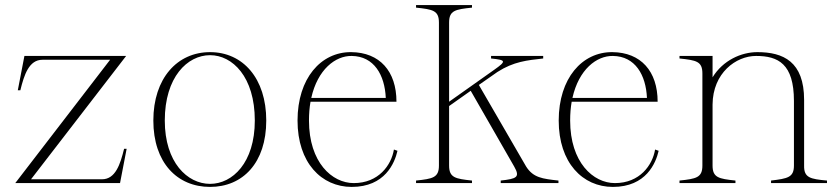

<svg xmlns="http://www.w3.org/2000/svg" viewBox="-20 -720 3289 755"><path d="M40 0H452L478 -135H468C453 -74 434 -15 381 -15H102L476 -500H76L50 -365H60C75 -426 94 -485 147 -485H413Z M806 15C935 15 1027 -80 1027 -246C1027 -412 935 -515 806 -515C677 -515 583 -412 583 -246C583 -80 677 15 806 15ZM806 3C717 3 628 -81 628 -246C628 -417 717 -503 806 -503C894 -503 982 -418 982 -246C982 -80 894 3 806 3Z M1363 15C1494 15 1532 -79 1543 -127L1529 -132C1519 -71 1469 0 1371 0C1286 0 1195 -81 1195 -246C1195 -273 1197 -297 1201 -320H1539C1539 -440 1473 -514 1361 -515C1242 -516 1150 -412 1150 -246C1150 -80 1244 15 1363 15ZM1204 -335C1229 -447 1299 -501 1363 -500C1451 -499 1493 -425 1497 -335Z M1616 -10V0H1836V-10C1771 -17 1746 -21 1746 -69V-303L1831 -363L2002 -65C2026 -23 2012 -17 1949 -10V0H2176V-10C2113 -17 2077 -21 2049 -65L1863 -386L1936 -437C2000 -478 2053 -483 2116 -490V-500H1911V-490C1970 -484 1972 -480 1924 -446L1746 -320V-631C1746 -679 1770 -683 1836 -690V-700H1616V-690C1682 -683 1706 -679 1706 -631V-69C1706 -21 1681 -17 1616 -10Z M2390 15C2521 15 2559 -79 2570 -127L2556 -132C2546 -71 2496 0 2398 0C2313 0 2222 -81 2222 -246C2222 -273 2224 -297 2228 -320H2566C2566 -440 2500 -514 2388 -515C2269 -516 2177 -412 2177 -246C2177 -80 2271 15 2390 15ZM2231 -335C2256 -447 2326 -501 2390 -500C2478 -499 2520 -425 2524 -335Z M3142 -69V-327C3142 -478 3060 -515 2958 -515C2895 -515 2823 -483 2782 -416V-500H2652V-490C2718 -483 2742 -479 2742 -431V-69C2742 -21 2717 -17 2652 -10V0H2872V-10C2807 -17 2782 -21 2782 -69V-309C2783 -433 2874 -500 2953 -500C3040 -500 3102 -469 3102 -323V-69C3102 -22 3077 -18 3012 -10V0H3232V-10C3166 -16 3141 -21 3142 -69Z"/></svg>

Font: Sprat Condensed Thin
Style: Regular
Weight: 100
Width: 3
Designer: Ethan Nakache
Foundry: Collletttivo
Version: Version 2.000;Glyphs 3.2 (3217)